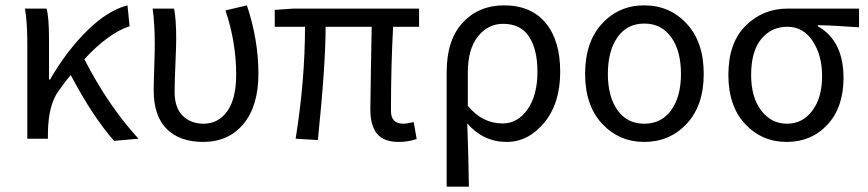

<svg xmlns="http://www.w3.org/2000/svg" viewBox="-20 -518 3240 717"><path d="M406 8Q326 -83 244 -238Q224 -214 199 -179Q161 -127 159 -25V0H82V-353Q82 -438 73 -486H154Q163 -453 163 -373V-221H167Q228 -327 305 -403Q382 -479 456 -498L464 -420Q386 -395 295 -297Q383 -125 497 0Z M739 12Q651 12 602.5 -36.5Q554 -85 554 -180Q554 -209 556 -266.5Q558 -324 558 -353Q558 -428 550 -486H630Q638 -447 638 -373Q638 -346 635 -276.5Q632 -207 632 -176Q632 -115 662.5 -85.5Q693 -56 740 -56Q795 -56 828.5 -102.5Q862 -149 862 -240Q862 -360 822 -479L902 -498Q945 -369 945 -243Q945 -122 889 -55Q833 12 739 12Z M1469 12Q1413 12 1388 -18.5Q1363 -49 1363 -110Q1363 -134 1365 -249Q1367 -364 1368 -418H1196Q1196 -277 1167 5L1084 0Q1119 -218 1119 -418H1006V-481L1076 -486H1545V-418H1448Q1440 -271 1440 -104Q1440 -56 1486 -56Q1498 -56 1525 -62L1536 1Q1505 12 1469 12Z M1648 179V-248Q1648 -369 1708 -433.5Q1768 -498 1862 -498Q1963 -498 2017.5 -432.5Q2072 -367 2072 -250Q2072 -132 2012.5 -60Q1953 12 1872 12Q1785 12 1725 -57Q1730 85 1731 179ZM1857 -57Q1913 -57 1950 -109.5Q1987 -162 1987 -250Q1987 -334 1955.5 -381.5Q1924 -429 1859 -429Q1802 -429 1764.5 -381.5Q1727 -334 1727 -247V-123Q1781 -57 1857 -57Z M2386 12Q2292 12 2228.5 -56Q2165 -124 2165 -242Q2165 -361 2228 -429.5Q2291 -498 2386 -498Q2481 -498 2544.5 -429.5Q2608 -361 2608 -242Q2608 -124 2544.5 -56Q2481 12 2386 12ZM2523 -242Q2523 -328 2486.5 -379Q2450 -430 2386 -430Q2322 -430 2286 -379Q2250 -328 2250 -242Q2250 -157 2286 -106.5Q2322 -56 2386 -56Q2450 -56 2486.5 -106.5Q2523 -157 2523 -242Z M2918 12Q2825 12 2762.5 -55Q2700 -122 2700 -238Q2700 -358 2764.5 -422Q2829 -486 2922 -486H3188V-416Q3093 -423 3034 -424V-420Q3130 -366 3130 -227Q3130 -117 3070 -52.5Q3010 12 2918 12ZM2919 -56Q2977 -56 3013.5 -104.5Q3050 -153 3050 -234Q3050 -311 3015 -364.5Q2980 -418 2920 -418Q2860 -418 2822.5 -372Q2785 -326 2785 -238Q2785 -155 2822.5 -105.5Q2860 -56 2919 -56Z"/></svg>

Font: Toshiba Sans
Style: Regular
Weight: 400
Designer: Paul D. Hunt
Foundry: Toshiba Corporation
Version: Version 2.020;PS 2.0;hotconv 1.0.86;makeotf.lib2.5.63406